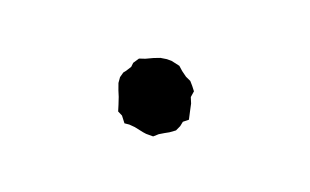

<svg xmlns="http://www.w3.org/2000/svg" viewBox="-36 -448 621 385"><g transform="rotate(20 275.0 -255.5)"><path d="M258 -183 246 -184 236 -183 226 -196 216 -201 212 -214 207 -229 202 -241 197 -255 196 -267 199 -278 203 -283 210 -294 211 -303 219 -315 231 -319 246 -326 259 -331 272 -333H282L300 -329L309 -321L320 -313L331 -308L338 -300L345 -291L343 -278L348 -266L351 -252L355 -234L345 -226L343 -216L338 -205L327 -197L318 -192L308 -186L299 -178H284L277 -179Z"/></g></svg>

Font: Winky Rough Medium
Style: Regular
Weight: 500
Designer: Simon Atzbach
Foundry: typofactur
Version: Version 1.206; ttfautohint (v1.8.4.7-5d5b)